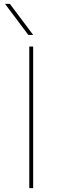

<svg xmlns="http://www.w3.org/2000/svg" viewBox="-20 -970 322 990"><path d="M126 -790 6 -950H31L151 -790ZM131 0V-730H151V0Z"/></svg>

Font: Mplus 1p Thin
Style: Regular
Weight: 250
Version: Version 1.061